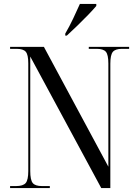

<svg xmlns="http://www.w3.org/2000/svg" viewBox="-20 -951 695 971"><path d="M31 0V-10H61Q97 -10 110 -25.5Q123 -41 123 -86V-631Q123 -674 110.5 -689Q98 -704 64 -704H31V-714H202L528 -108V-630Q528 -674 515.5 -689Q503 -704 469 -704H429V-714H633V-704H597Q563 -704 550.5 -688.5Q538 -673 538 -629V0H492L133 -665V-86Q133 -41 145.5 -25.5Q158 -10 192 -10H232V0ZM310 -781Q331 -817 350 -857Q369 -897 384 -931H467V-921Q453 -904 426.5 -876.5Q400 -849 370.5 -820.5Q341 -792 318 -771H310Z"/></svg>

Font: Noto Serif Display Condensed
Style: Regular
Weight: 400
Width: 3
Designer: Monotype Design Team
Foundry: Monotype Imaging Inc.
Version: Version 2.009